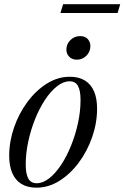

<svg xmlns="http://www.w3.org/2000/svg" viewBox="-20 -858 576 888"><path d="M303 -503Q344.5 -503 372.5 -485.8Q400.5 -468.5 414.8 -435.8Q429 -403 429 -356Q429 -289.5 406.5 -224.5Q384 -159.5 344.8 -106.5Q305.5 -53.5 255 -21.8Q204.5 10 148.5 10Q107.5 10 79.2 -7.2Q51 -24.5 36.8 -57.5Q22.5 -90.5 22.5 -137Q22.5 -203.5 45 -268.5Q67.5 -333.5 106.8 -386.5Q146 -439.5 196.5 -471.2Q247 -503 303 -503ZM149.5 -10.5Q178.5 -10.5 207.8 -33.5Q237 -56.5 263 -96Q289 -135.5 309 -185.2Q329 -235 340.8 -289.2Q352.5 -343.5 352.5 -395.5Q352.5 -439.5 340.5 -460.8Q328.5 -482 302 -482Q273 -482 243.8 -459Q214.5 -436 188.5 -396.8Q162.5 -357.5 142.5 -307.8Q122.5 -258 110.8 -203.8Q99 -149.5 99 -97.5Q99 -53.5 111 -32Q123 -10.5 149.5 -10.5ZM335.5 -582Q312.5 -582 299.8 -595.8Q287 -609.5 287 -628.5Q287 -654.5 305.8 -672.8Q324.5 -691 350.5 -691Q373.5 -691 385.8 -677.5Q398 -664 398 -644.5Q398 -618.5 379.5 -600.2Q361 -582 335.5 -582ZM259.5 -798 272 -838.5H536L524 -798Z"/></svg>

Font: Newsreader 60pt
Style: Italic
Weight: 400
Italic angle: -17°
Designer: Hugues Gentile
Foundry: Production Type
Version: Version 1.003